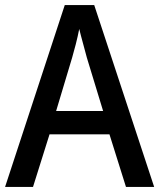

<svg xmlns="http://www.w3.org/2000/svg" viewBox="-20 -736 627 756"><path d="M476 0H587L351 -716H235L0 0H110L175 -207H411ZM322 -509 386 -299H201L264 -509C272 -536 285 -585 292 -622C299 -592 315 -537 322 -509Z"/></svg>

Font: Noto Sans Gujarati SemiCondensed Medium
Style: Regular
Weight: 500
Width: 4
Designer: Jelle Bosma - Monotype Design Team, Universal Thirst
Foundry: Monotype Imaging Inc.
Version: Version 2.106